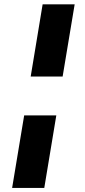

<svg xmlns="http://www.w3.org/2000/svg" viewBox="-20 -748 400 904"><path d="M93.8 -204.6H245.1L188.5 136.7H37.1ZM331.5 -727.5 274.9 -387.7H124.5L180.7 -727.5Z"/></svg>

Font: Inter 20pt ExtraBold
Style: Italic
Weight: 800
Italic angle: -9.3988°
Version: Version 4.001;git-66647c0bb